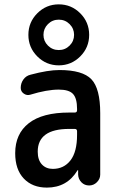

<svg xmlns="http://www.w3.org/2000/svg" viewBox="-20 -852 540 882"><path d="M297.9 -259.8Q153.3 -259.8 153.3 -155.3Q153.3 -117.2 172.4 -96.7Q191.4 -76.2 222.7 -76.2Q273.4 -76.2 303.7 -115.2Q334 -154.3 334 -232.4V-249Q334 -259.8 323.2 -259.8ZM195.3 9.8Q128.9 9.8 89.4 -31.7Q49.8 -73.2 49.8 -148.4Q49.8 -237.3 112.3 -286.1Q174.8 -335 297.9 -335H323.2Q334 -335 334 -345.7V-351.6Q334 -400.4 315.4 -420.4Q296.9 -440.4 250 -440.4Q195.3 -440.4 119.1 -417Q103.5 -412.1 89.4 -421.9Q75.2 -431.6 75.2 -448.2Q75.2 -469.7 87.4 -486.8Q99.6 -503.9 120.1 -508.8Q200.2 -530.3 252.9 -530.3Q359.4 -530.3 399.9 -487.8Q440.4 -445.3 440.4 -332V-49.8Q440.4 -30.3 425.3 -15.1Q410.2 0 389.6 0Q368.2 0 354 -14.6Q339.8 -29.3 338.9 -49.8V-69.3Q338.9 -70.3 337.9 -70.3Q335.9 -70.3 335.9 -69.3Q288.1 9.8 195.3 9.8ZM200.2 -642.6Q220.7 -622.1 250 -622.1Q279.3 -622.1 299.8 -642.6Q320.3 -663.1 320.3 -691.9Q320.3 -720.7 299.8 -741.2Q279.3 -761.7 250 -761.7Q220.7 -761.7 200.2 -741.2Q179.7 -720.7 179.7 -691.9Q179.7 -663.1 200.2 -642.6ZM151.4 -791Q192.4 -832 250 -832Q307.6 -832 348.6 -791Q389.6 -750 389.6 -691.9Q389.6 -633.8 348.6 -592.8Q307.6 -551.8 250 -551.8Q192.4 -551.8 151.4 -592.8Q110.4 -633.8 110.4 -691.9Q110.4 -750 151.4 -791Z"/></svg>

Font: Rounded-X Mgen+ 2m medium
Style: Regular
Weight: 500
Designer: [Source Han Sans]
Ryoko NISHIZUKA  (kana & ideographs); Paul D. Hunt (Latin, Greek & Cyrillic); Wenlong ZHANG  (bopomofo
Version: Version 1.059.20150602